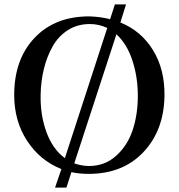

<svg xmlns="http://www.w3.org/2000/svg" viewBox="-20 -784 820 879"><path d="M733 -344Q730 -186 636 -87Q542 12 386 12Q340 12 307 4L284 75H232L261 -10Q163 -49 104 -139.5Q45 -230 45 -349Q45 -513 139 -611.5Q233 -710 391 -709Q443 -707 484 -696L506 -764H557L531 -681Q626 -643 680.5 -554.5Q735 -466 733 -344ZM611 -346Q611 -430 586.5 -506Q562 -582 513 -627L320 -36Q356 -24 387 -24Q460 -24 512 -71Q564 -118 587.5 -189Q611 -260 611 -346ZM471 -656Q433 -674 391 -674Q335 -674 291.5 -646.5Q248 -619 221.5 -572.5Q195 -526 181 -469Q167 -412 166 -350Q164 -258 192.5 -179.5Q221 -101 277 -60Z"/></svg>

Font: GFS Artemisia
Style: Regular
Weight: 400
Designer: Takis Katsoulidis and George D. Matthiopoulos
Foundry: Takis Katsoulidis and George D. Matthiopoulos
Version: Version 1.0